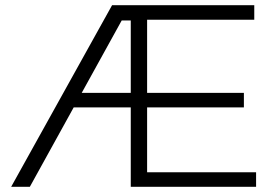

<svg xmlns="http://www.w3.org/2000/svg" viewBox="-20 -720 1059 740"><path d="M23 0 412 -700H528V-641H449L95 0ZM240 -306V-362H530V-306ZM484 0V-700H960V-644H547V-362H920V-306H547V-56H967V0Z"/></svg>

Font: REM ExtraLight
Style: Regular
Weight: 250
Designer: Octavio Pardo
Foundry: Ashler Design
Version: Version 1.005;gftools[0.9.28]